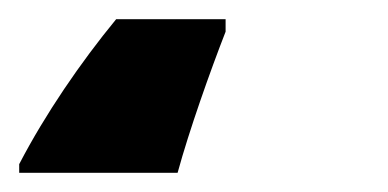

<svg xmlns="http://www.w3.org/2000/svg" viewBox="-73 41 404 200"><path d="M-53 221H112C124 177 146 115 162 74V61H48C11 106 -26 160 -53 212Z"/></svg>

Font: Noto Sans UI SemiCondensed Black
Style: Italic
Weight: 900
Width: 4
Italic angle: -372°
Designer: Monotype Design Team
Foundry: Monotype Imaging Inc.
Version: Version 1.901